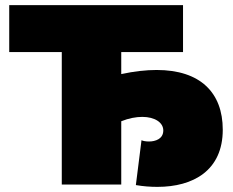

<svg xmlns="http://www.w3.org/2000/svg" viewBox="-20 -720 908 749"><path d="M221 0H453V-247C483 -259 511 -264 535 -264C584 -264 617 -242 617 -211C617 -178 586 -168 561 -168C549 -168 538 -170 532 -173L510 2C539 7 567 9 594 9C734 9 849 -55 849 -214C849 -359 761 -447 591 -447C550 -447 504 -442 453 -431V-517H694V-700H16V-517H221Z"/></svg>

Font: Chess Sans Black
Style: Regular
Weight: 900
Designer: Wolf Bōese
Foundry: Wolf Bōese
Version: Version 7.223;Glyphs 3.3 (3306)